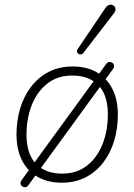

<svg xmlns="http://www.w3.org/2000/svg" viewBox="-20 -778 578 826"><path d="M245 8Q186 8 142 -17Q98 -42 74.5 -88.5Q51 -135 51 -200Q51 -258 66.5 -310.5Q82 -363 113 -404Q144 -445 189 -468.5Q234 -492 293 -492Q353 -492 396.5 -467Q440 -442 463.5 -395.5Q487 -349 487 -284Q487 -226 471.5 -173.5Q456 -121 425 -80Q394 -39 349 -15.5Q304 8 245 8ZM247 -31Q311 -31 355 -66Q399 -101 421.5 -159Q444 -217 444 -286Q444 -369 403.5 -411Q363 -453 291 -453Q227 -453 183 -418Q139 -383 116.5 -325.5Q94 -268 94 -198Q94 -116 134.5 -73.5Q175 -31 247 -31ZM466 -481 102 19Q96 27 89 27.5Q82 28 76 24Q70 20 68.5 12.5Q67 5 73 -3L437 -503Q443 -511 450 -511.5Q457 -512 463 -508Q469 -504 470.5 -496.5Q472 -489 466 -481ZM471 -722 340 -552Q335 -545 328.5 -544Q322 -543 317.5 -546Q313 -549 311.5 -555Q310 -561 315 -568L433 -743Q440 -753 447.5 -756Q455 -759 461.5 -757.5Q468 -756 472.5 -750.5Q477 -745 477 -737.5Q477 -730 471 -722Z"/></svg>

Font: Nunito Variable Extra Light
Style: Italic
Weight: 200
Italic angle: -9°
Designer: Vernon Adams
Foundry: Vernon Adams
Version: Version 3.602